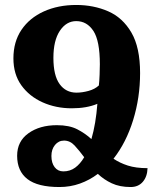

<svg xmlns="http://www.w3.org/2000/svg" viewBox="-20 -743 636 773"><path d="M372 -325Q329 -307 269 -307Q205 -307 151.5 -331Q98 -355 66 -399.5Q34 -444 34 -508Q34 -575 66.5 -623Q99 -671 156.5 -697Q214 -723 287 -723Q357 -723 415.5 -697.5Q474 -672 509 -612Q544 -552 544 -449Q544 -350 516 -259.5Q488 -169 437 -104Q462 -87 494.5 -76.5Q527 -66 574 -66Q573 -32 555 -11Q537 10 506 10Q462 10 430 -5Q398 -20 374 -43Q341 -18 302 -4Q263 10 219 10Q132 10 90.5 -22Q49 -54 49 -116Q49 -174 94.5 -206.5Q140 -239 209 -239Q259 -239 291 -222.5Q323 -206 348 -183Q357 -214 363 -249.5Q369 -285 372 -325ZM288 -370Q311 -370 336.5 -377Q362 -384 378 -399Q380 -416 381 -441.5Q382 -467 382 -484Q382 -579 356 -618.5Q330 -658 287 -658Q247 -658 221 -619Q195 -580 195 -510Q195 -439 220 -404.5Q245 -370 288 -370ZM187 -115Q187 -87 200 -70Q213 -53 235 -53Q262 -53 282.5 -68Q303 -83 319 -110Q299 -137 280.5 -157Q262 -177 238 -177Q216 -177 201.5 -159.5Q187 -142 187 -115Z"/></svg>

Font: Noto Serif Armenian Condensed ExtraBold
Style: Regular
Weight: 800
Width: 3
Designer: Monotype Design Team
Foundry: Monotype Imaging Inc.
Version: Version 2.008; ttfautohint (v1.8.4.7-5d5b)